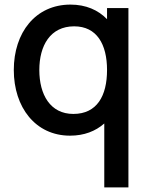

<svg xmlns="http://www.w3.org/2000/svg" viewBox="-20 -575 648 835"><path d="M284.5 15C346 15 395.5 -4.5 433.5 -38V240H538.5V-540H445.5V-491.5C407 -531.5 353.5 -555 286.5 -555C134.5 -555 40 -433.5 40 -270.5C40 -108.5 134 15 284.5 15ZM299 -79.5C198.5 -79.5 151 -163.5 151 -270.5C151 -376.5 198.5 -460.5 302.5 -460.5C401 -460.5 445.5 -382.5 445.5 -270.5C445.5 -158.5 402 -79.5 299 -79.5Z"/></svg>

Font: Manrope SemiBold
Style: Regular
Weight: 600
Designer: Mikhail Sharanda
Foundry: Mikhail Sharanda
Version: Version 4.505